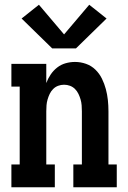

<svg xmlns="http://www.w3.org/2000/svg" viewBox="-20 -789 540 809"><path d="M28 0V-96H63V-424H28V-520H175V-439Q182 -458 193.5 -475Q205 -492 221 -504.5Q237 -517 256.5 -522.5Q276 -528 296 -528Q320 -528 342.5 -520Q365 -512 382 -495.5Q399 -479 409.5 -457.5Q420 -436 426 -413.5Q432 -391 434.5 -367.5Q437 -344 437 -320V-96H472V0H289V-96H325V-320Q325 -333 324 -345.5Q323 -358 319.5 -370Q316 -382 310.5 -393.5Q305 -405 296 -414Q287 -423 275 -427.5Q263 -432 250 -432Q237 -432 225 -427.5Q213 -423 204 -414Q195 -405 189.5 -393.5Q184 -382 180.5 -370Q177 -358 176 -345.5Q175 -333 175 -320V-96H211V0ZM200 -585 71 -711 144 -769 250 -644 356 -769 429 -711 300 -585Z"/></svg>

Font: Iosevka Gothic
Style: Bold
Weight: 700
Monospace: yes
Designer: Belleve Invis
Foundry: Belleve Invis
Version: Version 15.5.1; ttfautohint (v1.8.4)